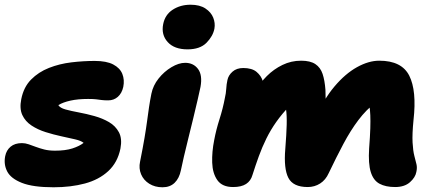

<svg xmlns="http://www.w3.org/2000/svg" viewBox="-27 -783 1851 813"><path d="M200 10Q113 10 66 -8.5Q19 -27 3.5 -57Q-12 -87 -5 -122Q0 -147 18 -162Q36 -177 66 -177Q80 -177 94.5 -172Q109 -167 125 -161Q141 -155 160.5 -150Q180 -145 206 -145Q250 -145 279.5 -154.5Q309 -164 327 -178Q317 -187 291 -193Q265 -199 232.5 -206Q200 -213 166.5 -223.5Q133 -234 106.5 -251.5Q80 -269 67.5 -296Q55 -323 63 -363Q73 -414 104.5 -446Q136 -478 180.5 -495.5Q225 -513 275.5 -519Q326 -525 374 -525Q424 -525 452.5 -510Q481 -495 491 -470Q501 -445 495 -415Q489 -388 472 -373Q455 -358 431 -358Q414 -358 403 -359.5Q392 -361 380 -362.5Q368 -364 346 -364Q303 -364 271.5 -357Q240 -350 220 -338Q227 -326 250.5 -319.5Q274 -313 306.5 -307Q339 -301 373 -291.5Q407 -282 434.5 -266Q462 -250 476.5 -223Q491 -196 483 -154Q471 -95 431.5 -58.5Q392 -22 332.5 -6Q273 10 200 10Z M661 10Q629 10 605 -5Q581 -20 570.5 -45Q560 -70 566 -98Q578 -158 585 -199.5Q592 -241 596 -271.5Q600 -302 604 -329Q608 -356 614 -386Q621 -421 644.5 -450.5Q668 -480 699 -498.5Q730 -517 757 -517Q792 -517 811.5 -491Q831 -465 822 -415Q818 -396 810 -361Q802 -326 791.5 -283Q781 -240 770.5 -197.5Q760 -155 751.5 -119Q743 -83 739 -62Q732 -28 712.5 -9Q693 10 661 10ZM767 -574Q711 -574 683 -605Q655 -636 664 -681Q672 -721 704.5 -742Q737 -763 780 -763Q819 -763 843 -747Q867 -731 876 -708Q885 -685 881 -662Q875 -630 847.5 -602Q820 -574 767 -574Z M960 9Q914 9 893.5 -20Q873 -49 871.5 -94.5Q870 -140 880 -190Q888 -233 902.5 -278.5Q917 -324 925 -367Q930 -388 931 -407Q932 -426 936 -444Q940 -464 957.5 -479.5Q975 -495 1003 -495Q1040 -495 1059.5 -478.5Q1079 -462 1085.5 -440Q1092 -418 1088 -401L1055 -398Q1074 -432 1103 -461Q1132 -490 1169 -508Q1206 -526 1248 -526Q1287 -526 1308.5 -511.5Q1330 -497 1339 -470Q1348 -443 1351 -403Q1353 -363 1350.5 -327.5Q1348 -292 1344 -269L1308 -280Q1343 -362 1389 -416.5Q1435 -471 1484.5 -498.5Q1534 -526 1579 -526Q1674 -526 1706 -462.5Q1738 -399 1724 -275Q1718 -215 1720 -179.5Q1722 -144 1727.5 -123Q1733 -102 1736.5 -87.5Q1740 -73 1736 -55Q1732 -32 1709 -11.5Q1686 9 1646 9Q1606 9 1580 -5Q1554 -19 1543 -54.5Q1532 -90 1536 -154Q1540 -206 1541 -239.5Q1542 -273 1541 -295Q1540 -317 1537.5 -333Q1535 -349 1530 -366L1564 -349Q1524 -319 1490.5 -274.5Q1457 -230 1427 -173.5Q1397 -117 1365 -50Q1352 -21 1328.5 -6Q1305 9 1276 9Q1214 9 1194 -30Q1174 -69 1181 -152Q1186 -215 1187 -255Q1188 -295 1184 -321.5Q1180 -348 1169 -369L1199 -334Q1167 -301 1143 -267Q1119 -233 1101 -196.5Q1083 -160 1069 -121.5Q1055 -83 1042 -42Q1035 -17 1015 -4Q995 9 960 9Z"/></svg>

Font: Shantell Sans ExtraBold
Style: Italic
Weight: 800
Italic angle: -11°
Designer: Stephen Nixon, Anya Danilova, Shantell Martin
Foundry: Arrow Type
Version: Version 1.011;[c5ecc13dd]